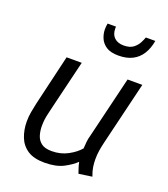

<svg xmlns="http://www.w3.org/2000/svg" viewBox="-138 -844 836 953"><g transform="rotate(20 280.0 -367.0)"><path d="M207 11Q150 11 117 -11Q84 -33 69.5 -70.5Q55 -108 55 -152Q55 -178 59.5 -202.5Q64 -227 69 -250L132 -518H212L153 -273Q149 -254 141 -222Q133 -190 133 -156Q133 -131 140 -107.5Q147 -84 166 -69.5Q185 -55 221 -55Q268 -55 306 -75.5Q344 -96 366 -122Q367 -138 368.5 -156Q370 -174 376 -194L454 -518H532L452 -185Q446 -160 442.5 -138Q439 -116 439 -92Q439 -72 442 -51.5Q445 -31 455 -5L385 5Q381 -7 376.5 -20Q372 -33 368 -52Q346 -30 307 -9.5Q268 11 207 11ZM370 -614Q328 -614 305 -629.5Q282 -645 272.5 -668Q263 -691 263 -714Q263 -730 266 -745H311Q310 -744 310 -741.5Q310 -739 310 -735Q310 -704 328 -687Q346 -670 377 -670Q410 -670 428 -684Q446 -698 455 -715.5Q464 -733 468 -745H518Q511 -704 492.5 -674.5Q474 -645 443.5 -629.5Q413 -614 370 -614Z"/></g></svg>

Font: Ubuntu Sans Mono
Style: Italic
Weight: 400
Italic angle: -13.5°
Monospace: yes
Designer: Dalton Maag Ltd
Foundry: Dalton Maag Ltd
Version: Version 1.006